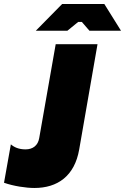

<svg xmlns="http://www.w3.org/2000/svg" viewBox="-39 -920 622 955"><path d="M132 15C247 15 332 -44 355 -177L446 -700H238L156 -233C150 -197 125 -177 88 -177C54 -177 31 -188 15 -202L-19 -11C29 6 91 15 132 15ZM139 -767H296L350 -811H368L406 -767H563L480 -900H270Z"/></svg>

Font: Fixel Display Black
Style: Italic
Weight: 900
Italic angle: -10°
Designer: AlfaBravo + MacPaw
Foundry: Kyrylo Tkachov, Marchela Mozhyna, Serhii Makarenko, Maria Weinstein, Zakhar Kryvoshyya
Version: Version 1.210;Glyphs 3.2 (3217)